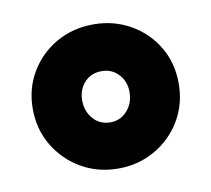

<svg xmlns="http://www.w3.org/2000/svg" viewBox="-51 -863 521 473"><g transform="rotate(-10 209.0 -626.0)"><path d="M210 -445Q158.5 -445 117.2 -469Q76 -493 51.5 -534Q27 -575 27 -626Q27 -677 51.5 -717.8Q76 -758.5 117.2 -782Q158.5 -805.5 210 -805.5Q260.5 -805.5 302 -782Q343.5 -758.5 367.8 -717.8Q392 -677 392 -626Q392 -575 367.8 -534Q343.5 -493 302 -469Q260.5 -445 210 -445ZM210 -560.5Q235.5 -560.5 252.2 -579.5Q269 -598.5 269 -626Q269 -652.5 252.2 -670.5Q235.5 -688.5 210 -688.5Q183.5 -688.5 167 -670.5Q150.5 -652.5 150.5 -626Q150.5 -598.5 167 -579.5Q183.5 -560.5 210 -560.5Z"/></g></svg>

Font: Overpass ExtraBold
Style: Regular
Weight: 800
Designer: Delve Withrington, Dave Bailey, Thomas Jockin
Foundry: Delve Fonts LLC
Version: Version 4.000; ttfautohint (v1.8.3)